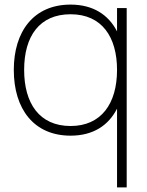

<svg xmlns="http://www.w3.org/2000/svg" viewBox="-20 -575 641 835"><path d="M531 -540H489V-438.5C451.5 -511.5 384 -555 287 -555C126 -555 40 -438 40 -271C40 -100 128 15 287 15C385 15 452 -29.5 489 -102.5V240H531ZM287 -27C151 -27 85 -126 85 -271C85 -418 152 -513 287 -513C424 -513 489 -413 489 -271C489 -124 420 -27 287 -27Z"/></svg>

Font: Vela Sans ExtLt
Style: Regular
Weight: 200
Designer: Principal design: Mikhail Sharanda - project Manrope.
Design modification: Ravid Balaliev
Foundry: Mikhail Sharanda
Version: Version 1.001